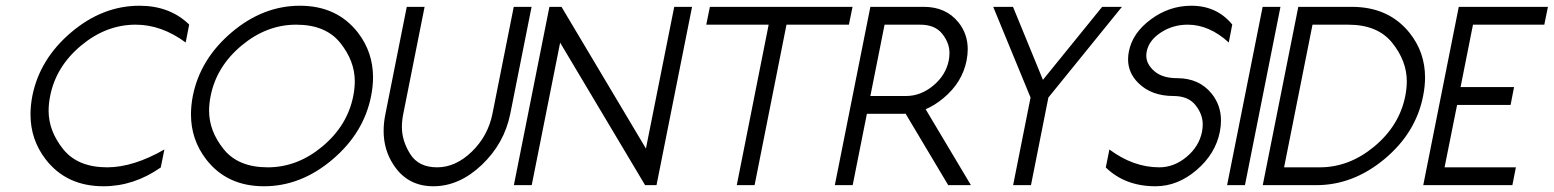

<svg xmlns="http://www.w3.org/2000/svg" viewBox="-20 -649 5446 673"><path d="M356 -62.5Q446.8 -62.5 556.2 -125L543.5 -62Q449.2 3.9 342.8 3.9Q213.4 3.9 140.6 -89.8Q86.9 -159.2 86.9 -248Q86.9 -278.8 93.3 -312.5Q119.1 -441.9 229.2 -535.4Q339.4 -628.9 468.8 -628.9Q575.2 -628.9 643.1 -563L630.9 -500Q546.4 -562.5 455.6 -562.5Q352.1 -562.5 264.2 -489.3Q176.3 -416 155.8 -312.5Q150.4 -285.6 150.4 -260.7Q150.4 -189.9 201.4 -126.2Q252.4 -62.5 356 -62.5Z M905.3 3.9Q775.9 3.9 703.1 -89.8Q649.4 -159.2 649.4 -248Q649.4 -278.8 655.8 -312.5Q681.6 -441.9 791.7 -535.4Q901.9 -628.9 1031.2 -628.9Q1160.6 -628.9 1233.9 -535.6Q1287.6 -466.3 1287.6 -377.9Q1287.6 -346.7 1280.8 -312.5Q1255.4 -183.1 1145 -89.6Q1034.7 3.9 905.3 3.9ZM918.5 -62.5Q1022.5 -62.5 1110.1 -135.7Q1197.8 -209 1218.3 -312.5Q1223.6 -339.4 1223.6 -364.3Q1223.6 -435.1 1172.6 -498.8Q1121.6 -562.5 1018.1 -562.5Q914.6 -562.5 826.7 -489.3Q738.8 -416 718.3 -312.5Q712.9 -285.6 712.9 -260.7Q712.9 -189.9 763.9 -126.2Q814.9 -62.5 918.5 -62.5Z M1331.1 -250 1405.8 -625H1468.3L1393.6 -250Q1388.7 -226.1 1388.7 -204.1Q1388.7 -155.3 1418 -108.9Q1447.3 -62.5 1512.2 -62.5Q1577.1 -62.5 1633.8 -117.4Q1690.4 -172.4 1706.1 -250L1780.8 -625H1843.3L1768.6 -250Q1747.6 -146 1668.7 -71Q1589.8 3.9 1499 3.9Q1408.2 3.9 1359.4 -71.3Q1324.7 -123.5 1324.7 -190.4Q1324.7 -218.8 1331.1 -250Z M2244.1 -128.4 2343.3 -625H2405.8L2281.2 0H2241.2L1943.4 -499.5L1843.8 0H1781.2L1905.8 -625H1948.2Z M2736.8 -562.5 2625 0H2562.5L2674.3 -562.5H2455.6L2468.3 -625H2968.3L2955.6 -562.5Z M3218.3 -625Q3295.9 -625 3339.8 -570.3Q3372.1 -529.8 3372.1 -476.6Q3372.1 -458 3368.2 -437.5Q3353 -359.9 3287.1 -305.2Q3256.8 -279.8 3224.6 -266.1L3383.3 0H3303.7L3154.3 -250.5L3143.6 -250H3018.6L2968.8 0H2906.2L3030.8 -625ZM3205.6 -562.5H3080.6L3030.8 -312.5H3155.8Q3207.5 -312.5 3251.5 -349.1Q3295.4 -385.7 3305.7 -437.5Q3308.1 -450.7 3308.1 -463.4Q3308.1 -498.5 3282.7 -530.5Q3257.3 -562.5 3205.6 -562.5Z M3654.8 -307.1 3593.8 0H3531.2L3592.3 -307.1L3461.4 -625H3530.8L3635.7 -369.1L3843.3 -625H3912.6Z M4030.3 3.9Q3923.8 3.9 3856 -62L3868.7 -125Q3952.6 -62.5 4043.5 -62.5Q4095.2 -62.5 4139.2 -99.1Q4183.1 -135.7 4193.4 -187.5Q4195.8 -200.7 4195.8 -213.4Q4195.8 -248.5 4170.4 -280.5Q4145 -312.5 4093.3 -312.5Q4015.6 -312.5 3969.7 -358.4Q3934.1 -394 3934.1 -441.4Q3934.1 -454.6 3937 -468.8Q3949.7 -533.7 4014.2 -581.3Q4078.6 -628.9 4156.2 -628.9Q4245.1 -628.9 4299.3 -563L4287.1 -500Q4218.8 -562.5 4143.1 -562.5Q4091.3 -562.5 4049.3 -535.2Q4007.3 -507.8 3999.5 -468.8Q3998 -460.9 3998 -453.6Q3998 -424.3 4026.1 -399.7Q4054.2 -375 4106 -375Q4183.6 -375 4227.5 -320.3Q4259.8 -279.8 4259.8 -226.6Q4259.8 -208 4255.9 -187.5Q4240.7 -109.9 4174.3 -53Q4107.9 3.9 4030.3 3.9Z M4343.8 0H4281.2L4405.8 -625H4468.3Z M4580.6 -562.5 4481 -62.5H4606Q4709.5 -62.5 4797.4 -135.7Q4885.3 -209 4905.8 -312.5Q4911.1 -339.4 4911.1 -364.3Q4911.1 -435.1 4860.1 -498.8Q4809.1 -562.5 4705.6 -562.5ZM4406.2 0 4530.8 -625H4718.3Q4847.7 -625 4920.9 -533.7Q4975.1 -465.8 4975.1 -377.4Q4975.1 -346.2 4968.3 -312.5Q4942.9 -183.1 4833 -91.6Q4723.1 0 4593.8 0Z M5405.8 -625 5393.1 -562.5H5143.1L5099.6 -343.8H5287.1L5274.9 -281.2H5087.4L5043.5 -62.5H5293.5L5281.2 0H4968.8L5093.3 -625Z"/></svg>

Font: Juliett
Style: Italic
Weight: 400
Italic angle: -11.25°
Designer: GGBotNet
Foundry: GGBotNet
Version: 0.60